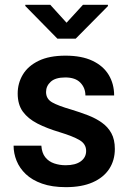

<svg xmlns="http://www.w3.org/2000/svg" viewBox="-20 -770 543 800"><path d="M257.3 -675.3 325.7 -750H429.7V-744.6L295.4 -608.9H219.2L85.4 -745.1V-750H189.5ZM230 -218.8Q175.8 -234.9 136.2 -255.1Q96.7 -275.4 75.2 -304.9Q53.7 -334.5 53.7 -380.4Q53.7 -423.3 75.2 -459.2Q96.7 -495.1 140.9 -516.6Q185.1 -538.1 252.9 -538.1Q320.3 -538.1 365.2 -516.8Q410.2 -495.6 432.9 -458Q455.6 -420.4 455.6 -372.1H335.9Q335.9 -403.8 314.9 -425.5Q293.9 -447.3 252 -447.3Q210.9 -447.3 191.4 -429.4Q171.9 -411.6 171.9 -386.7Q171.9 -357.9 197.3 -343.5Q222.7 -329.1 276.9 -313.5Q314 -302.2 346.7 -289.6Q379.4 -276.9 404.5 -259Q429.7 -241.2 444.1 -214.8Q458.5 -188.5 458.5 -149.4Q458.5 -102.1 435.1 -66.2Q411.6 -30.3 366.2 -10.3Q320.8 9.8 254.4 9.8Q196.8 9.8 155.3 -4.9Q113.8 -19.5 87.6 -44.4Q61.5 -69.3 49.1 -100.1Q36.6 -130.9 36.6 -163.1H152.3Q154.3 -132.8 168.7 -114.7Q183.1 -96.7 205.8 -89.1Q228.5 -81.5 253.4 -81.5Q294.4 -81.5 316.7 -97.9Q338.9 -114.3 338.9 -141.1Q338.9 -169.9 311.8 -186Q284.7 -202.1 230 -218.8Z"/></svg>

Font: Robert Sans
Style: Bold
Weight: 700
Designer: Christian Robertson (extended by Adam Twardoch)
Foundry: Google
Version: Version 12.135;April 2, 2019;FontCreator 11.5.0.2425 64-bit;